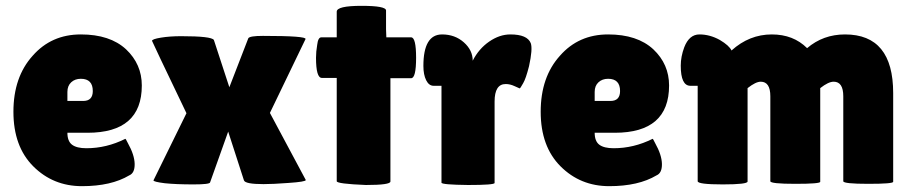

<svg xmlns="http://www.w3.org/2000/svg" viewBox="-20 -628 3121 658"><path d="M280 -173H211Q211 -144 227 -132Q243 -120 276 -120Q345 -120 409 -152Q410 -153 412 -149.5Q414 -146 418 -138Q441 -97 441.5 -66Q442 -35 423 -27Q361 10 261 10Q162 10 94 -58Q26 -126 26 -245Q26 -364 92 -437Q156 -510 257 -510Q357 -510 412 -459Q466 -408 466 -335Q466 -173 280 -173ZM211 -313V-282H265Q298 -282 298 -316Q298 -358 257 -358Q237 -358 224 -346Q211 -334 211 -313Z M766 -329 831 -497Q836 -505 881 -505Q1032 -505 1027 -494L905 -241L1028 -11Q1028 -5 968 -1Q915 3 883 3Q820 3 816 -10L762 -177L700 -3Q699 4 643 4Q584 4 545 0Q505 -5 506 -10L619 -240Q501 -486 501 -488Q501 -494 531.5 -499Q562 -504 601 -504Q705 -504 713 -491Z M1318 -360V-6Q1318 6 1234 6Q1134 2 1134 -7V-361H1083Q1063 -361 1063 -430Q1063 -451 1067 -474Q1070 -500 1081 -500H1134V-588Q1134 -608 1219 -608Q1303 -608 1303 -592V-528L1304 -500H1389Q1406 -500 1406 -430Q1406 -360 1389 -360Z M1675 -280V-1Q1675 6 1584 6Q1493 5 1493 -2V-334H1466Q1450 -334 1440.5 -353Q1431 -372 1431 -402Q1431 -510 1495 -510Q1539 -510 1569.5 -483Q1600 -456 1600 -420Q1621 -461 1656.5 -485.5Q1692 -510 1729 -510Q1787 -510 1799 -480Q1806 -460 1793 -401Q1782 -358 1773 -343Q1763 -325 1761 -325Q1760 -325 1743 -333Q1728 -340 1713 -340Q1675 -340 1675 -280Z M2087 -173H2018Q2018 -144 2034 -132Q2050 -120 2083 -120Q2152 -120 2216 -152Q2217 -153 2219 -149.5Q2221 -146 2225 -138Q2248 -97 2248.5 -66Q2249 -35 2230 -27Q2168 10 2068 10Q1969 10 1901 -58Q1833 -126 1833 -245Q1833 -364 1899 -437Q1963 -510 2064 -510Q2164 -510 2219 -459Q2273 -408 2273 -335Q2273 -173 2087 -173ZM2018 -313V-282H2072Q2105 -282 2105 -316Q2105 -358 2064 -358Q2044 -358 2031 -346Q2018 -334 2018 -313Z M2791 -326V-5Q2791 2 2706 2Q2620 2 2620 -7V-298Q2620 -348 2587 -348Q2570 -348 2542 -326V-6Q2542 4 2457 4Q2371 4 2371 -7V-334H2346Q2313 -334 2313 -403Q2313 -434 2325 -466Q2342 -510 2377 -510Q2413 -510 2447 -491Q2479 -472 2487 -455Q2548 -510 2625 -510Q2699 -510 2746 -463Q2801 -510 2876 -510Q3041 -510 3041 -309V-5Q3041 2 2956 2Q2870 2 2870 -7V-298Q2870 -348 2837 -348Q2819 -348 2791 -326Z"/></svg>

Font: FC Lilita One
Style: Regular
Weight: 400
Designer: Juan Montoreano
Foundry: Juan Montoreano
Version: Version 1.002